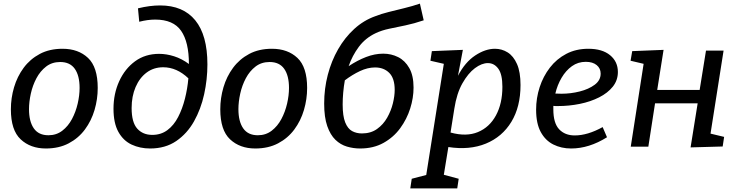

<svg xmlns="http://www.w3.org/2000/svg" viewBox="-20 -809 4067 1059"><path d="M325 -540Q412 -540 465.5 -489.5Q519 -439 519 -324Q519 -262 501.5 -202.5Q484 -143 448.5 -95Q413 -47 359 -18.5Q305 10 233 10Q148 10 94 -40.5Q40 -91 40 -206Q40 -268 57.5 -327.5Q75 -387 110.5 -435Q146 -483 199.5 -511.5Q253 -540 325 -540ZM312 -467Q267 -467 234.5 -442Q202 -417 181 -377.5Q160 -338 150 -292.5Q140 -247 140 -207Q140 -139 166.5 -101Q193 -63 247 -63Q291 -63 323.5 -88Q356 -113 377 -152.5Q398 -192 408.5 -237.5Q419 -283 419 -324Q419 -392 392.5 -429.5Q366 -467 312 -467Z M808 10Q752 10 706 -11.5Q660 -33 633 -81.5Q606 -130 606 -209Q606 -292 637.5 -361Q669 -430 725 -471Q781 -512 858 -512Q898 -512 940.5 -498.5Q983 -485 1022 -456Q1022 -577 979 -639Q936 -701 836 -701Q795 -701 748 -689L741 -763Q806 -779 863 -779Q990 -779 1057 -697Q1124 -615 1124 -454Q1124 -371 1106 -289Q1088 -207 1050 -139.5Q1012 -72 952 -31Q892 10 808 10ZM706 -213Q706 -134 737 -99.5Q768 -65 820 -65Q868 -65 903.5 -91.5Q939 -118 962.5 -163.5Q986 -209 1000 -264.5Q1014 -320 1019 -377Q955 -438 880 -438Q828 -438 789 -409Q750 -380 728 -329Q706 -278 706 -213Z M1480 -540Q1567 -540 1620.5 -489.5Q1674 -439 1674 -324Q1674 -262 1656.5 -202.5Q1639 -143 1603.5 -95Q1568 -47 1514 -18.5Q1460 10 1388 10Q1303 10 1249 -40.5Q1195 -91 1195 -206Q1195 -268 1212.5 -327.5Q1230 -387 1265.5 -435Q1301 -483 1354.5 -511.5Q1408 -540 1480 -540ZM1467 -467Q1422 -467 1389.5 -442Q1357 -417 1336 -377.5Q1315 -338 1305 -292.5Q1295 -247 1295 -207Q1295 -139 1321.5 -101Q1348 -63 1402 -63Q1446 -63 1478.5 -88Q1511 -113 1532 -152.5Q1553 -192 1563.5 -237.5Q1574 -283 1574 -324Q1574 -392 1547.5 -429.5Q1521 -467 1467 -467Z M1966 10Q1929 10 1893.5 -0.5Q1858 -11 1830 -38Q1802 -65 1785 -113.5Q1768 -162 1768 -238Q1768 -320 1788 -396.5Q1808 -473 1845 -537.5Q1882 -602 1934 -649.5Q1986 -697 2051 -720Q2081 -732 2122.5 -742.5Q2164 -753 2209.5 -764Q2255 -775 2296 -789L2317 -697Q2264 -679 2216 -669Q2168 -659 2127 -650.5Q2086 -642 2052 -626Q1995 -599 1959 -550.5Q1923 -502 1903 -444Q1951 -476 1999 -494.5Q2047 -513 2094 -513Q2138 -513 2176 -494Q2214 -475 2237.5 -433.5Q2261 -392 2261 -326Q2261 -269 2242.5 -210.5Q2224 -152 2187.5 -102Q2151 -52 2095.5 -21Q2040 10 1966 10ZM1870 -233Q1870 -169 1884 -134Q1898 -99 1922 -86Q1946 -73 1976 -73Q2025 -73 2059.5 -97.5Q2094 -122 2115.5 -160Q2137 -198 2147 -239Q2157 -280 2157 -313Q2157 -377 2127 -407Q2097 -437 2049 -437Q2008 -437 1965.5 -417Q1923 -397 1882 -366Q1876 -332 1873 -298Q1870 -264 1870 -233Z M2243 230 2251 177 2331 156 2428 -457 2354 -474 2362 -527 2533 -534 2506 -391Q2545 -466 2601 -503Q2657 -540 2710 -540Q2748 -540 2780 -520Q2812 -500 2831.5 -456Q2851 -412 2851 -340Q2851 -220 2800.5 -137Q2750 -54 2660 -17Q2570 20 2453 2L2428 155L2510 177L2502 230ZM2486 -210 2465 -78Q2552 -54 2616 -80.5Q2680 -107 2715.5 -172.5Q2751 -238 2751 -330Q2751 -399 2728.5 -430Q2706 -461 2671 -461Q2637 -461 2599.5 -433Q2562 -405 2530.5 -349.5Q2499 -294 2486 -210Z M3130 10Q3076 10 3032 -12Q2988 -34 2962.5 -81Q2937 -128 2937 -204Q2937 -268 2956.5 -328Q2976 -388 3013 -436Q3050 -484 3103.5 -512Q3157 -540 3225 -540Q3302 -540 3345 -504.5Q3388 -469 3388 -412Q3388 -366 3360 -331Q3332 -296 3284.5 -272Q3237 -248 3178 -236Q3119 -224 3057 -224Q3051 -224 3044.5 -224Q3038 -224 3032 -225Q3032 -215 3032 -206Q3032 -130 3064 -96Q3096 -62 3150 -62Q3221 -62 3304 -108L3328 -52Q3229 10 3130 10ZM3211 -468Q3168 -468 3134.5 -444Q3101 -420 3077.5 -380Q3054 -340 3043 -293Q3059 -292 3077 -292Q3128 -292 3177.5 -304.5Q3227 -317 3260 -341.5Q3293 -366 3293 -403Q3293 -432 3271 -450Q3249 -468 3211 -468Z M3459 0 3530 -457 3458 -474 3467 -527 3640 -534 3605 -313H3839L3874 -530H3971L3899 -72L3974 -54L3966 -1L3789 4L3828 -239H3593L3556 0Z"/></svg>

Font: Bitter Medium
Style: Italic
Weight: 500
Italic angle: -9°
Designer: Sol Matas, and Bitter project Authors
Foundry: Sol Matas
Version: Version 2.001